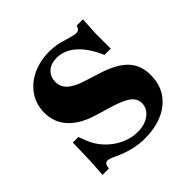

<svg xmlns="http://www.w3.org/2000/svg" viewBox="-132 -581 713 713"><g transform="rotate(-45 224.5 -224.0)"><path d="M240 16Q184 16 122 -12Q106 -20 98 -22.5Q90 -25 85 -25Q78 -25 74 -19.5Q70 -14 68 0H35L39 -65L42 -163H71L82 -134Q94 -102 118.5 -76Q143 -50 175 -35Q207 -20 240 -20Q278 -20 302.5 -38.5Q327 -57 327 -85Q327 -109 306 -125Q285 -141 235 -156L175 -174Q111 -193 78 -229Q45 -265 45 -316Q45 -359 67.5 -392.5Q90 -426 129.5 -445Q169 -464 219 -464Q239 -464 256.5 -461Q274 -458 305 -448Q329 -441 339 -441Q354 -441 359 -460H392L388 -394V-310H355Q330 -368 296 -398Q262 -428 222 -428Q191 -428 173 -411.5Q155 -395 155 -367Q155 -342 173.5 -324.5Q192 -307 232 -294L289 -276Q361 -254 392.5 -221Q424 -188 424 -136Q424 -66 374.5 -25Q325 16 240 16Z"/></g></svg>

Font: Baskervville
Style: Bold
Weight: 700
Version: Version 1.100